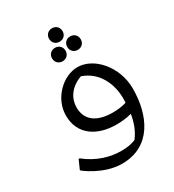

<svg xmlns="http://www.w3.org/2000/svg" viewBox="-243 -935 1209 1332"><g transform="rotate(-30 361.0 -269.0)"><path d="M385 -690C416 -690 439 -712 439 -744C439 -776 416 -798 385 -798C354 -798 331 -776 331 -744C331 -712 354 -690 385 -690ZM412 -632C412 -600 435 -578 466 -578C497 -578 520 -600 520 -632C520 -664 497 -686 466 -686C435 -686 412 -664 412 -632ZM335 -562C366 -562 389 -584 389 -616C389 -648 366 -670 335 -670C304 -670 281 -648 281 -616C281 -584 304 -562 335 -562ZM402 -476C289 -476 166 -364 166 -224C166 -68 290 5 439 5C473 5 518 2 562 -10C552 53 531 111 493 160C460 174 426 180 374 180C290 180 190 152 100 80H92L60 152C60 156 191 260 338 260C571 260 662 58 662 -156C662 -329 535 -476 402 -476ZM459 -80C331 -80 258 -135 258 -236C258 -306 299 -375 392 -409C522 -365 570 -237 570 -132C570 -119 570 -107 569 -95C531 -83 493 -80 459 -80Z"/></g></svg>

Font: Kufam Arabic Latin Roman Normal
Style: Regular
Weight: 400
Designer: Wael Morcos & Artur Schmal
Version: Version 1.200;PS 001.200;hotconv 1.0.88;makeotf.lib2.5.64775